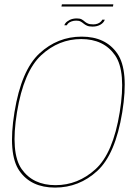

<svg xmlns="http://www.w3.org/2000/svg" viewBox="-20 -846 627 870"><path d="M229.5 4Q338.5 4 420.8 -71.5Q503 -147 534 -337.5Q564.5 -526.5 511.8 -603.2Q459 -680 350 -680Q241 -680 158.8 -604Q76.5 -528 45.5 -337.5Q15 -148 67.8 -72Q120.5 4 229.5 4ZM231.5 -7Q129.5 -7 78.2 -79.8Q27 -152.5 57 -337.5Q87.5 -522.5 166.8 -595.8Q246 -669 348 -669Q450 -669 501.2 -595.8Q552.5 -522.5 522.5 -337.5Q492.5 -152 413 -79.5Q333.5 -7 231.5 -7ZM399.5 -725.5Q410.5 -725.5 419 -727.8Q427.5 -730 433.8 -733.5Q440 -737 444.5 -741.2Q449 -745.5 451.5 -749.8Q454 -754 455 -757H443.5Q442 -753 436.8 -747.8Q431.5 -742.5 422.8 -739Q414 -735.5 403 -735.5Q387 -735.5 378 -739.5Q369 -743.5 363 -749Q357 -754.5 349.5 -758.5Q342 -762.5 328 -762.5Q319 -762.5 310.8 -760.8Q302.5 -759 296 -755.8Q289.5 -752.5 284.2 -748.5Q279 -744.5 276 -740.2Q273 -736 271.5 -731.5H283Q284.5 -736 290 -741Q295.5 -746 304.8 -749.2Q314 -752.5 325.5 -752.5Q338 -752.5 345.2 -748.5Q352.5 -744.5 359 -739Q365.5 -733.5 374.5 -729.5Q383.5 -725.5 399.5 -725.5ZM258.5 -816.5H492L493.5 -826.5H260.5Z"/></svg>

Font: Anybody UltraCondensed Thin Thin
Style: Italic
Weight: 250
Italic angle: -10°
Version: Version 1.111